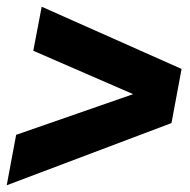

<svg xmlns="http://www.w3.org/2000/svg" viewBox="-27 -618 565 571"><path d="M-7 -67 21 -217 369 -338 72 -467 97 -598 513 -413 483 -252Z"/></svg>

Font: TypoPRO Montserrat Alternates
Style: Italic
Weight: 800
Italic angle: -11.3°
Designer: Julieta Ulanovsky
Foundry: Julieta Ulanovsky
Version: Version 6.001